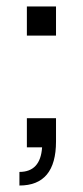

<svg xmlns="http://www.w3.org/2000/svg" viewBox="-20 -455 256 593"><path d="M40 118V76Q105 76 110 0H63V-90H153V-18Q153 118 40 118ZM153 -345H63V-435H153Z"/></svg>

Font: Tanohe Sans
Style: Regular
Weight: 400
Designer: Village Type and Design LLC & Cristiano Sobral
Foundry: Cooper Hewitt Smithsonian Design Museum
Version: Version 1.00;September 29, 2021;FontCreator 13.0.0.2655 64-b